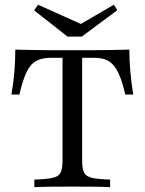

<svg xmlns="http://www.w3.org/2000/svg" viewBox="-20 -777 600 797"><path d="M122.6 0V-31.5Q173.4 -33.1 198.4 -38.7Q223.4 -44.4 231.5 -60.5Q239.5 -76.6 239.5 -108.1V-537.1H191.1Q154.8 -537.1 130.6 -524.2Q106.5 -511.3 90.3 -477.8Q74.2 -444.4 60.5 -384.7H27.4Q36.3 -435.5 39.9 -481Q43.5 -526.6 43.5 -571Q76.6 -570.2 116.1 -569.4Q155.6 -568.5 198 -568.5Q240.3 -568.5 280.6 -568.5Q315.3 -568.5 356.5 -568.5Q397.6 -568.5 439.9 -569.4Q482.3 -570.2 516.9 -571Q516.9 -526.6 521 -480.2Q525 -433.9 533.1 -384.7H500Q489.5 -429.8 477.8 -459.3Q466.1 -488.7 451.2 -506Q436.3 -523.4 416.5 -530.2Q396.8 -537.1 369.4 -537.1H321V-108.1Q321 -76.6 329 -60.5Q337.1 -44.4 362.1 -38.7Q387.1 -33.1 437.1 -31.5V0Q411.3 -1.6 369.8 -2Q328.2 -2.4 281.5 -2.4Q230.6 -2.4 189.1 -2Q147.6 -1.6 122.6 0ZM452.4 -757.3 466.9 -734.7 319.4 -625H260.5L121.8 -733.9L137.9 -757.3L339.5 -666.9L300 -668.5Z"/></svg>

Font: Playfair 12pt
Style: Regular
Weight: 400
Designer: Claus Eggers Sørensen
Foundry: Claus Eggers Sørensen
Version: Version 2.000;gftools[0.9.28]